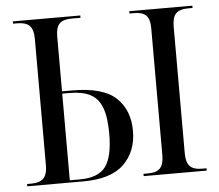

<svg xmlns="http://www.w3.org/2000/svg" viewBox="-51 -771 946 828"><g transform="rotate(-5 422.0 -357.0)"><path d="M34 0V-10H52Q89 -10 105.5 -27Q122 -44 122 -84V-630Q122 -671 105.5 -687.5Q89 -704 53 -704H34V-714H326V-704H288Q251 -704 235 -688Q219 -672 219 -633V-395H263Q396 -395 452.5 -342Q509 -289 509 -198Q509 -110 453 -55Q397 0 276 0ZM538 0V-10H558Q594 -10 610 -26.5Q626 -43 626 -82V-633Q626 -672 610 -688Q594 -704 558 -704H538V-714H811V-704H791Q755 -704 739 -687.5Q723 -671 723 -631V-82Q723 -43 739 -26.5Q755 -10 791 -10H811V0ZM263 -10Q342 -10 374 -52.5Q406 -95 406 -195Q406 -268 390 -309Q374 -350 340 -367.5Q306 -385 250 -385H219V-10Z"/></g></svg>

Font: Noto Serif Display SemiCondensed
Style: Regular
Weight: 400
Width: 4
Designer: Monotype Design Team
Foundry: Monotype Imaging Inc.
Version: Version 2.009